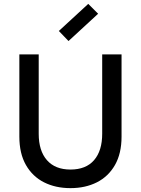

<svg xmlns="http://www.w3.org/2000/svg" viewBox="-20 -962 728 992"><path d="M344 10Q267 10 207.5 -20Q148 -50 114 -109.5Q80 -169 80 -256V-681H180V-271Q180 -183 222.5 -134.5Q265 -86 344 -86Q424 -86 466 -134.5Q508 -183 508 -271V-681H608V-256Q608 -169 574 -109.5Q540 -50 480.5 -20Q421 10 344 10ZM334 -750 284 -802 436 -942 487 -891Z"/></svg>

Font: Gabarito
Style: Regular
Weight: 400
Designer: Leandro Assis / Alvaro Franca / Felipe Casaprima
Foundry: Naipe Foundry
Version: Version 1.000